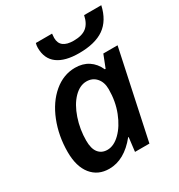

<svg xmlns="http://www.w3.org/2000/svg" viewBox="-182 -893 959 1026"><g transform="rotate(-30 297.0 -379.5)"><path d="M194.8 9.8Q126 9.8 85.9 -39.8Q45.9 -89.4 45.9 -179.2Q45.9 -277.8 79.8 -363.8Q113.8 -449.7 173.3 -499.8Q232.9 -549.8 304.2 -549.8Q351.6 -549.8 385.7 -527.6Q419.9 -505.4 439 -462.9H443.8L474.1 -540H562L446.8 0H357.9L368.2 -85.9H365.2Q288.1 9.8 194.8 9.8ZM236.8 -83Q276.9 -83 315.4 -120.8Q354 -158.7 378.9 -222.2Q403.8 -285.6 403.8 -360.8Q403.8 -403.8 380.9 -429.9Q357.9 -456.1 320.8 -456.1Q279.3 -456.1 242.7 -418.5Q206.1 -380.9 184.1 -316.2Q162.1 -251.5 162.1 -182.1Q162.1 -132.3 181.9 -107.7Q201.7 -83 236.8 -83ZM593.8 -769Q574.7 -684.1 518.8 -645Q462.9 -606 363.8 -606Q277.3 -606 231.7 -639.9Q186 -673.8 186 -741.2Q186 -754.9 189.9 -769H290L288.1 -743.2Q288.1 -678.2 372.1 -678.2Q423.8 -678.2 450.9 -700Q478 -721.7 487.8 -769Z"/></g></svg>

Font: Open Sans Semibold
Style: Italic
Weight: 600
Italic angle: -12°
Foundry: Ascender Corporation
Version: Version 1.10